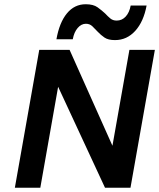

<svg xmlns="http://www.w3.org/2000/svg" viewBox="-20 -885 750 905"><path d="M384 -865Q420 -865 440 -850.5Q460 -836 476 -821Q488 -808 500 -798Q512 -788 530 -788Q555 -788 572.5 -807Q590 -826 596 -859H671Q657 -783 617.5 -739.5Q578 -696 522 -696Q490 -696 472.5 -708Q455 -720 441 -735Q428 -749 415.5 -761Q403 -773 385 -773Q363 -773 346 -753Q329 -733 323 -700H246Q260 -779 295.5 -822Q331 -865 384 -865ZM590 -650H710L595 0H475L254 -476L170 0H50L165 -650H308L510 -198Z"/></svg>

Font: Overused Grotesk SemiBold
Style: Italic
Weight: 600
Italic angle: -10°
Version: Version 0.003